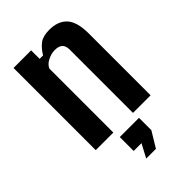

<svg xmlns="http://www.w3.org/2000/svg" viewBox="-247 -692 991 991"><g transform="rotate(-45 248.5 -197.0)"><path d="M49.5 0V-600H178V-538H203Q224 -572.5 248.8 -590.8Q273.5 -609 319 -609Q382.5 -609 416 -572.8Q449.5 -536.5 450 -453V0H321.5V-464Q321 -490.5 307 -502.8Q293 -515 265 -515Q240.5 -515 214.2 -502.2Q188 -489.5 178 -467V0ZM203 215 242 141.5H185V40H325.5V130L274 215Z"/></g></svg>

Font: Big Shoulders
Style: Bold
Weight: 700
Designer: Patric King
Foundry: XO Type Co
Version: Version 2.002